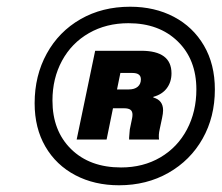

<svg xmlns="http://www.w3.org/2000/svg" viewBox="-20 -758 659 571"><path d="M83 -451Q83 -533 119 -598.5Q155 -664 219.5 -701Q284 -738 367 -738Q440 -738 497 -708Q554 -678 586.5 -622.5Q619 -567 619 -492Q619 -410 582.5 -345.5Q546 -281 481 -244Q416 -207 334 -207Q261 -207 204 -237Q147 -267 115 -322Q83 -377 83 -451ZM564 -492Q564 -581 508.5 -635Q453 -689 362 -689Q296 -689 244.5 -659.5Q193 -630 164.5 -577.5Q136 -525 136 -459Q136 -369 191.5 -314.5Q247 -260 340 -260Q406 -260 457 -290Q508 -320 536 -373Q564 -426 564 -492ZM263 -607H400Q490 -607 490 -540Q490 -514 476 -495.5Q462 -477 436 -470V-468Q465 -460 465 -430Q465 -421 462 -407L455 -374Q451 -357 453 -343H364V-349Q365 -361 366 -373L373 -407Q374 -412 374 -417Q374 -427 368 -431.5Q362 -436 349 -436H316L297 -343H208ZM363 -492Q380 -492 389.5 -500Q399 -508 399 -522Q399 -541 374 -541H338L328 -492Z"/></svg>

Font: Mona Sans Black
Style: Italic
Weight: 900
Italic angle: -11.7°
Designer: Deni Anggara
Foundry: GitHub
Version: Version 2.000